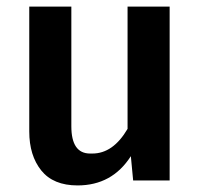

<svg xmlns="http://www.w3.org/2000/svg" viewBox="-20 -549 611 584"><path d="M216 15Q142 15 105.5 -30.5Q69 -76 69 -149V-529H197V-165Q197 -82 254 -82H261Q324 -82 368 -157V-529H496V0H385L378 -74Q321 15 216 15Z"/></svg>

Font: Trujillo Medium
Style: Regular
Weight: 500
Designer: Fira Sans original fonts by bBox Type GmbH, Carrois Corporate GbR, & Edenspiekermann AG / Changes by Cristiano Sobral
Foundry: Fira Sans original fonts by bBox Type GmbH, Carrois Corporate GbR, & Edenspiekermann AG / Changes by Cristiano Sobral
Version: Version 4.301;October 17, 2021;FontCreator 14.0.0.2814 64-bi